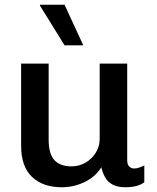

<svg xmlns="http://www.w3.org/2000/svg" viewBox="-20 -779 662 809"><path d="M240 10Q161 10 115 -33.5Q69 -77 69 -165V-511H185V-191Q185 -130 209.5 -104Q234 -78 281 -78Q313 -78 340 -93.5Q367 -109 383.5 -135.5Q400 -162 400 -194V-511H516V-104Q516 -85 525 -77Q534 -69 545 -69Q556 -69 567 -73Q578 -77 588 -82V-11Q575 -1 555 4.5Q535 10 508 10Q475 10 454 -1.5Q433 -13 422.5 -32.5Q412 -52 407 -74Q382 -34 336.5 -12Q291 10 240 10ZM252 -588 148 -756 149 -759H252L331 -588Z"/></svg>

Font: Chivo Medium Medium
Style: Regular
Weight: 500
Version: Version 2.002